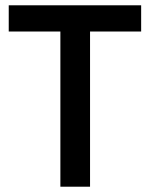

<svg xmlns="http://www.w3.org/2000/svg" viewBox="-20 -705 566 725"><path d="M13 -586V-685H513V-586H320V0H208V-586Z"/></svg>

Font: TitilliumWeb-SemiBold
Style: SemiBold
Weight: 600
Version: Version 1.001;PS 57.000;hotconv 1.0.70;makeotf.lib2.5.55311